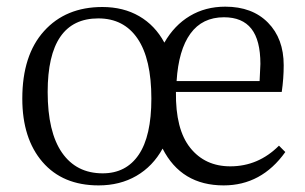

<svg xmlns="http://www.w3.org/2000/svg" viewBox="-20 -542 914 576"><path d="M275.9 14.2Q168 14.2 107.4 -56.2Q46.9 -126.5 46.9 -246.1Q46.9 -376.5 112.1 -448.7Q177.2 -521 287.1 -521Q350.1 -521 397.7 -493.4Q445.3 -465.8 473.1 -414.1Q502.9 -466.3 549.6 -494.1Q596.2 -522 655.8 -522Q736.8 -522 783.9 -474.1Q831.1 -426.3 831.1 -346.2Q831.1 -306.6 825.2 -266.1H507.8Q506.3 -153.8 550.8 -98.4Q595.2 -43 670.9 -43Q754.9 -43 816.9 -105L835.9 -85.9Q764.6 14.2 650.9 14.2Q523.9 14.2 467.8 -96.2Q438.5 -43 389.2 -14.4Q339.8 14.2 275.9 14.2ZM509.8 -298.8H758.8Q761.2 -341.3 761.2 -350.1Q761.2 -421.4 734.1 -455.8Q707 -490.2 651.9 -490.2Q586.9 -490.2 551.3 -441.2Q515.6 -392.1 509.8 -298.8ZM288.1 -22Q358.4 -22 396.2 -77.9Q434.1 -133.8 434.1 -246.1Q434.1 -365.2 392.8 -426Q351.6 -486.8 274.9 -486.8Q123 -486.8 123 -266.1Q123 -146 166 -84Q209 -22 288.1 -22Z"/></svg>

Font: Literata Light
Style: Regular
Weight: 300
Designer: Latin by Veronika Burian and Jose Scaglione. Greek by Irene Vlachou. Cyrillic by Vera Evstafieva.
Foundry: TypeTogether
Version: Version 3.021